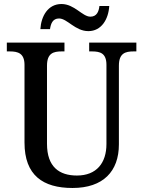

<svg xmlns="http://www.w3.org/2000/svg" viewBox="-20 -926 714 956"><path d="M420 -771C485 -771 520 -830 524 -896H475C472 -869 462 -843 430 -843C390 -843 351 -906 286 -906C219 -906 185 -846 181 -781H229C233 -808 242 -834 274 -834C315 -834 354 -771 420 -771ZM341 10C494 10 572 -73 572 -207V-599C572 -661 604 -670 645 -670H659V-714H424V-670H438C479 -670 510 -661 510 -603V-209C510 -115 461 -52 363 -52C275 -52 214 -95 214 -210V-599C214 -661 246 -670 287 -670H301V-714H14V-670H29C69 -670 102 -661 102 -603V-216C102 -53 194 10 341 10Z"/></svg>

Font: Noto Serif SemiCondensed Medium
Style: Regular
Weight: 500
Width: 4
Designer: Monotype Design Team
Foundry: Monotype Imaging Inc.
Version: Version 2.014